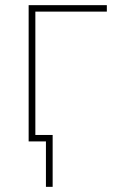

<svg xmlns="http://www.w3.org/2000/svg" viewBox="-20 -548 454 744"><path d="M394 -528V-503H117V-25H184V176H158V0H91V-528Z"/></svg>

Font: Noto Sans Thin
Style: Regular
Weight: 100
Designer: Monotype Design Team
Foundry: Monotype Imaging Inc.
Version: Version 2.007